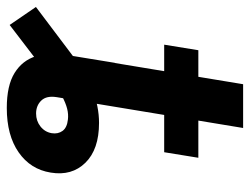

<svg xmlns="http://www.w3.org/2000/svg" viewBox="-174 -612 726 557"><g transform="rotate(90 188.5 -333.0)"><path d="M222.7 9.8Q157.7 9.8 121.3 -12.7Q85 -35.2 72.8 -74Q60.5 -112.8 68.4 -160.6L91.8 -303.7H219.2L191.4 -135.3Q186.5 -105.5 201.2 -90.3Q215.8 -75.2 238.8 -75.2Q260.3 -75.2 276.4 -87.9Q292.5 -100.6 295.9 -120.6Q298.8 -138.7 289.3 -151.9Q279.8 -165 256.3 -167.5Q241.2 -169.4 224.9 -165.3Q208.5 -161.1 189.2 -150.9Q169.9 -140.6 144.5 -123L-18.1 1.5L-70.3 -74.7L80.6 -188.5Q120.6 -219.2 169.4 -238.5Q218.3 -257.8 266.1 -257.8Q342.8 -257.8 381.6 -218.3Q420.4 -178.7 410.2 -117.7Q400.9 -59.1 351.6 -24.7Q302.2 9.8 222.7 9.8ZM74.2 -194.3 153.8 -675.8H280.8L201.2 -194.3ZM39.1 -446.8 55.2 -545.9H367.2L351.1 -446.8Z"/></g></svg>

Font: Inter SemiBold
Style: Italic
Weight: 600
Italic angle: -9.3988°
Designer: Rasmus Andersson
Foundry: rsms
Version: Version 4.001;git-66647c0bb